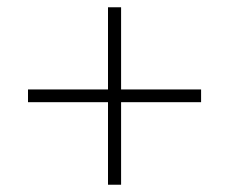

<svg xmlns="http://www.w3.org/2000/svg" viewBox="-20 -589 630 528"><path d="M277 -81H313V-308H533V-343H313V-569H277V-343H57V-308H277Z"/></svg>

Font: Fixel Display ExtraLight
Style: Regular
Weight: 200
Designer: AlfaBravo + MacPaw
Foundry: Kyrylo Tkachov, Marchela Mozhyna, Serhii Makarenko, Maria Weinstein, Zakhar Kryvoshyya
Version: Version 1.211